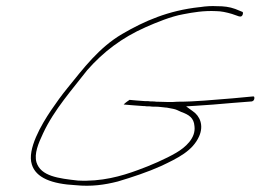

<svg xmlns="http://www.w3.org/2000/svg" viewBox="-20 -617 843 621"><path d="M83 -85C96 -42 147 -22 225 -18C275 -13 318 -19 361 -30C408 -44 459 -61 501 -80C556 -106 603 -129 624 -176C640 -212 626 -242 604 -257L582 -273L615 -275C647 -277 689 -280 731 -284L795 -289C797 -290 799 -291 800 -292C803 -295 804 -303 801 -305H797L733 -299C666 -294 615 -288 553 -288C545 -287 534 -287 525 -287C515 -287 501 -288 489 -288H486C481 -289 475 -289 469 -289H467C462 -290 456 -290 450 -290H448C427 -291 413 -293 399 -294C396 -292 384 -284 380 -279C396 -277 421 -276 443 -274H447C452 -273 456 -273 461 -273H464C469 -272 475 -272 483 -272C495 -272 505 -270 517 -269H519L540 -265C550 -263 555 -260 566 -255C591 -246 607 -236 609 -209C614 -170 579 -140 550 -123C516 -103 465 -81 426 -67C372 -47 308 -29 232 -33C169 -40 112 -47 98 -92C90 -120 104 -153 119 -185C155 -263 216 -330 262 -390C314 -449 374 -495 451 -529C485 -544 533 -564 573 -571C604 -577 639 -583 679 -581C695 -581 713 -577 730 -572L753 -564C756 -564 757 -563 760 -564C766 -566 768 -579 763 -579L741 -588C722 -595 703 -597 683 -597H682C664 -598 646 -597 627 -594H626C524 -583 447 -549 375 -507C300 -463 250 -396 198 -332C180 -310 162 -285 145 -260C114 -214 67 -134 83 -85Z"/></svg>

Font: Stray Cat
Style: ExLtExtObl
Weight: 200
Version: Version 1.0